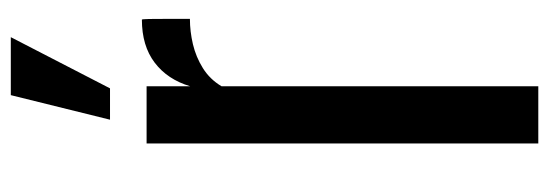

<svg xmlns="http://www.w3.org/2000/svg" viewBox="-354 -672 1026 359"><g transform="rotate(-90 159.5 -493.0)"><path d="M70.3 0V-732.4H177.2V-650.9Q189.9 -693.4 221.4 -717.3Q252.9 -741.2 301.8 -741.2Q302.7 -741.2 303 -727.5Q303.2 -713.9 303.2 -696.3Q303.2 -678.7 303.2 -665Q303.2 -651.4 303.2 -651.4Q279.8 -651.4 255.9 -645.8Q231.9 -640.1 211.2 -627.2Q190.4 -614.3 177.2 -592.3V0ZM114.7 -800.8 160.6 -986.3H269L173.3 -800.8Z"/></g></svg>

Font: Antonio Medium
Style: Regular
Weight: 500
Designer: Vernon Adams
Foundry: Vernon Adams
Version: Version 1.002